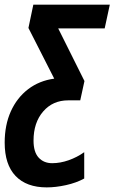

<svg xmlns="http://www.w3.org/2000/svg" viewBox="-46 -565 492 825"><path d="M154.8 240.2Q67.9 240.2 21 191.2Q-25.9 142.1 -25.9 47.9Q-25.9 -27.8 0.5 -86.4Q26.9 -145 74.7 -181.6Q122.6 -218.3 187 -227.1L76.2 -444.8L97.2 -544.9H425.8L403.8 -442.9H204.1L316.9 -216.8L298.8 -133.8H247.1Q180.7 -133.8 139.4 -85.9Q98.1 -38.1 98.1 39.1Q98.1 88.4 120.1 112.3Q142.1 136.2 178.2 136.2Q212.9 136.2 249 123.5Q285.2 110.8 315.9 88.9V202.1Q281.7 220.7 237.5 230.5Q193.4 240.2 154.8 240.2Z"/></svg>

Font: Open Sans Condensed
Style: Bold Italic
Weight: 700
Width: 3
Italic angle: -12°
Designer: Monotype Design Team
Foundry: Monotype Imaging Inc.
Version: Version 3.003; ttfautohint (v1.8.4)